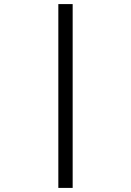

<svg xmlns="http://www.w3.org/2000/svg" viewBox="-20 -780 640 938"><path d="M265 138V-760H335V138Z"/></svg>

Font: iA Writer Duo V
Style: Regular
Weight: 400
Designer: Mike Abbink, Paul van der Laan, Pieter van Rosmalen, Oliver Reichenstein
Foundry: Information Architects Inc.
Version: Version 2.000